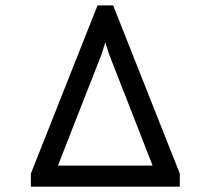

<svg xmlns="http://www.w3.org/2000/svg" viewBox="-20 -700 790 720"><path d="M654.3 0V-48.8L404.3 -679.7H345.7L95.7 -48.8V0ZM361.3 -497.6 375 -541 388.7 -497.6 552.2 -79.1H197.3Z"/></svg>

Font: Inder
Style: Regular
Weight: 400
Designer: Irina Smirnova
Foundry: Irina Smirnova
Version: Version 1.001